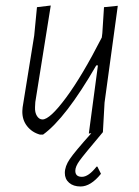

<svg xmlns="http://www.w3.org/2000/svg" viewBox="-20 -480 503 696"><path d="M353 -1Q283 82 268 103Q253 124 253 139Q253 161 277 161Q301 161 330 124H333L346 150Q309 196 272 196Q246 196 230.5 182.5Q215 169 215 147Q215 123 233 96.5Q251 70 311 3L302 4L335 -243H329Q218 -51 136 8H125Q96 0 78 -23Q60 -46 61 -78L62 -91L104 -351L114 -454L164 -460L108 -110L107 -92Q106 -72 114 -59.5Q122 -47 134 -47Q161 -47 219.5 -126Q278 -205 349 -344L351 -360L357 -454L407 -459L359 -108Z"/></svg>

Font: Alegreya Sans SC Light
Style: Italic
Weight: 300
Italic angle: -7°
Designer: Juan Pablo del Peral
Foundry: Huerta Tipografica
Version: Version 2.007